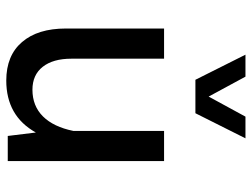

<svg xmlns="http://www.w3.org/2000/svg" viewBox="-118 -704 826 631"><g transform="rotate(90 295.5 -388.0)"><path d="M159.2 -781.2H231.4L296.9 -660.2L362.8 -781.2H434.1L351.6 -616.7H241.7ZM73.2 -190.9V-513.7H172.4V-209Q172.4 -148.9 199 -115Q225.6 -81.1 274.4 -81.1Q327.6 -81.1 362.1 -115.7Q396.5 -150.4 409.7 -215.3V-513.7H508.8V0H426.3L415 -92.3Q360.8 4.9 244.1 4.9Q162.1 4.9 117.7 -46.9Q73.2 -98.6 73.2 -190.9Z"/></g></svg>

Font: Estedad-FD Medium
Style: Regular
Weight: 500
Designer: Amin Abedi
Version: Version 7.3